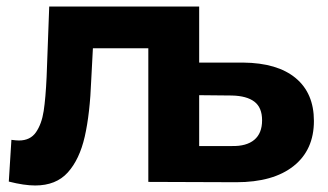

<svg xmlns="http://www.w3.org/2000/svg" viewBox="-20 -558 1005 589"><path d="M591 -538V0H435V-410H265L260 -315Q256 -209 240 -139Q224 -69 188 -29Q152 11 88 11Q54 11 7 -1L15 -129Q31 -127 38 -127Q73 -127 90.5 -152.5Q108 -178 114 -217.5Q120 -257 123 -322L131 -538ZM943 -187Q943 -98 880.5 -48.5Q818 1 705 1L435 0V-538H590V-366H726Q831 -365 887 -318.5Q943 -272 943 -187ZM784 -189Q784 -228 760.5 -246Q737 -264 691 -265L590 -266V-110H691Q736 -109 760 -129Q784 -149 784 -189Z"/></svg>

Font: Montserrat-Bold
Style: Bold
Weight: 700
Version: Version 7.200